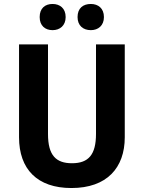

<svg xmlns="http://www.w3.org/2000/svg" viewBox="-20 -938 725 968"><path d="M180 -852C180 -808 208 -786 245 -786C282 -786 311 -809 311 -852C311 -896 282 -918 245 -918C208 -918 180 -897 180 -852ZM371 -852C371 -809 399 -786 438 -786C475 -786 504 -809 504 -852C504 -896 475 -918 438 -918C399 -918 371 -897 371 -852ZM609 -246V-714H464V-263C464 -159 427 -115 343 -115C263 -115 222 -154 222 -262V-714H76V-246C76 -85 168 10 340 10C519 10 609 -92 609 -246Z"/></svg>

Font: Noto Sans Myanmar SemiCondensed
Style: Bold
Weight: 700
Width: 4
Designer: Monotype Design Team
Foundry: Monotype Imaging Inc.
Version: Version 2.107